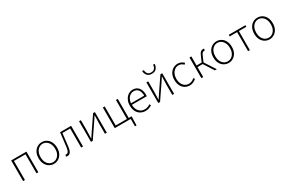

<svg xmlns="http://www.w3.org/2000/svg" viewBox="177 -2438 6372 4271"><g transform="rotate(-30 3363.0 -302.5)"><path d="M102 -530H494V0H447V-489H150V0H102Z M774 -20Q718 -53 686 -116Q654 -179 654 -264Q654 -353 687 -416Q720 -477 773.5 -510Q827 -543 892 -543Q958 -543 1012.5 -509.5Q1067 -476 1098.5 -412.5Q1130 -349 1130 -264Q1130 -176 1097 -114Q1064 -52 1010 -19.5Q956 13 892 13Q828 13 774 -20ZM1081 -264Q1081 -332 1056.5 -386.5Q1032 -441 989 -471.5Q946 -502 892 -502Q838 -502 795 -471.5Q752 -441 728 -387Q704 -333 704 -264Q704 -196 728 -142.5Q752 -89 795 -59Q838 -29 892 -29Q946 -29 989.5 -59Q1033 -89 1057 -142Q1081 -195 1081 -264Z M1201 7 1212 -38 1222 -36Q1228 -34 1234 -34Q1267 -34 1287 -67Q1307 -100 1315 -168L1337 -350L1358 -530H1642V0H1594V-489H1395Q1388 -434 1376 -324Q1371 -277 1356 -158Q1337 13 1240 13Q1219 13 1201 7Z M1846 -530H1893V-263Q1893 -170 1887 -63H1892Q1933 -121 1967 -178L2207 -530H2253V0H2206V-267Q2206 -344 2213 -468H2208L2170 -410L2132 -352L1892 0H1846Z M2867 0H2457V-530H2505V-41H2793V-530H2840V-41H2913V-14L2907 190H2867Z M3119 -20Q3061 -54 3029 -116.5Q2997 -179 2997 -264Q2997 -347 3029 -410.5Q3061 -474 3114 -508.5Q3167 -543 3228 -543Q3323 -543 3377 -478Q3431 -413 3431 -298Q3431 -274 3428 -259H3046Q3047 -192 3072 -139.5Q3097 -87 3142 -57.5Q3187 -28 3246 -28Q3288 -28 3322.5 -40Q3357 -52 3389 -75L3409 -38Q3366 -13 3330.5 0Q3295 13 3242 13Q3175 13 3119 -20ZM3228 -502Q3182 -502 3142.5 -477.5Q3103 -453 3077.5 -406.5Q3052 -360 3046 -298H3386Q3386 -398 3344 -450Q3302 -502 3228 -502Z M3575 -530H3622V-263Q3622 -170 3616 -63H3621Q3662 -121 3696 -178L3936 -530H3982V0H3935V-267Q3935 -344 3942 -468H3937L3899 -410L3861 -352L3621 0H3575ZM3618 -795H3661Q3663 -762 3673 -734Q3699 -667 3781 -667Q3826 -667 3851 -686Q3898 -720 3900 -795H3942Q3937 -728 3899 -680.5Q3861 -633 3781 -633Q3699 -633 3661 -680.5Q3623 -728 3618 -795Z M4141 -264Q4141 -354 4175 -416Q4208 -477 4263 -510Q4318 -543 4383 -543Q4432 -543 4469.5 -525Q4507 -507 4538 -478L4511 -445Q4482 -472 4451 -487Q4420 -502 4384 -502Q4330 -502 4285.5 -471.5Q4241 -441 4216 -386.5Q4191 -332 4191 -264Q4191 -195 4215.5 -141.5Q4240 -88 4283.5 -58.5Q4327 -29 4384 -29Q4458 -29 4526 -90L4551 -57Q4472 13 4381 13Q4312 13 4257.5 -20.5Q4203 -54 4172 -116.5Q4141 -179 4141 -264Z M4682 -530H4730V-297H4861L4918 -429Q4945 -495 4972.5 -519Q5000 -543 5039 -543Q5058 -543 5063 -539L5053 -493Q5047 -495 5046 -495H5037Q5012 -495 4993.5 -477.5Q4975 -460 4955 -411L4898 -279L5079 0H5028L4864 -256H4730V0H4682Z M5262 -20Q5206 -53 5174 -116Q5142 -179 5142 -264Q5142 -353 5175 -416Q5208 -477 5261.5 -510Q5315 -543 5380 -543Q5446 -543 5500.5 -509.5Q5555 -476 5586.5 -412.5Q5618 -349 5618 -264Q5618 -176 5585 -114Q5552 -52 5498 -19.5Q5444 13 5380 13Q5316 13 5262 -20ZM5569 -264Q5569 -332 5544.5 -386.5Q5520 -441 5477 -471.5Q5434 -502 5380 -502Q5326 -502 5283 -471.5Q5240 -441 5216 -387Q5192 -333 5192 -264Q5192 -196 5216 -142.5Q5240 -89 5283 -59Q5326 -29 5380 -29Q5434 -29 5477.5 -59Q5521 -89 5545 -142Q5569 -195 5569 -264Z M5882 -489H5691V-530H6120V-489H5928V0H5882Z M6313 -20Q6257 -53 6225 -116Q6193 -179 6193 -264Q6193 -353 6226 -416Q6259 -477 6312.5 -510Q6366 -543 6431 -543Q6497 -543 6551.5 -509.5Q6606 -476 6637.5 -412.5Q6669 -349 6669 -264Q6669 -176 6636 -114Q6603 -52 6549 -19.5Q6495 13 6431 13Q6367 13 6313 -20ZM6620 -264Q6620 -332 6595.5 -386.5Q6571 -441 6528 -471.5Q6485 -502 6431 -502Q6377 -502 6334 -471.5Q6291 -441 6267 -387Q6243 -333 6243 -264Q6243 -196 6267 -142.5Q6291 -89 6334 -59Q6377 -29 6431 -29Q6485 -29 6528.5 -59Q6572 -89 6596 -142Q6620 -195 6620 -264Z"/></g></svg>

Font: Merged Yaku Han JP ExtraLight
Style: Regular
Weight: 250
Designer: Ryoko NISHIZUKA 西塚涼子 (kana, bopomofo & ideographs); Paul D. Hunt (Latin, Greek & Cyrillic); Sandoll Communications 산돌커뮤니
Foundry: Adobe
Version: Version 2.004